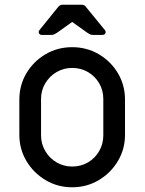

<svg xmlns="http://www.w3.org/2000/svg" viewBox="-20 -781 613 814"><path d="M286 13Q224 13 173 -17.5Q122 -48 92 -98.5Q62 -149 62 -210V-358Q62 -420 92 -470.5Q122 -521 173 -551Q224 -581 286 -581Q348 -581 399 -551Q450 -521 480 -470.5Q510 -420 510 -358V-210Q510 -149 480 -98.5Q450 -48 399 -17.5Q348 13 286 13ZM286 -75Q323 -75 353 -92.5Q383 -110 400.5 -140.5Q418 -171 418 -207V-361Q418 -398 400.5 -428Q383 -458 353 -475.5Q323 -493 286 -493Q250 -493 220 -475.5Q190 -458 172 -428Q154 -398 154 -361V-207Q154 -171 172 -140.5Q190 -110 220 -92.5Q250 -75 286 -75ZM157 -633Q149 -633 145.5 -639.5Q142 -646 147 -653L227 -752Q234 -761 246 -761H326Q338 -761 344 -752L425 -653Q430 -646 426.5 -639.5Q423 -633 414 -633H373Q366 -633 360.5 -636Q355 -639 349 -643L286 -688L223 -643Q217 -639 211 -636Q205 -633 199 -633Z"/></svg>

Font: Miriam Libre Medium
Style: Regular
Weight: 500
Version: Version 2.000